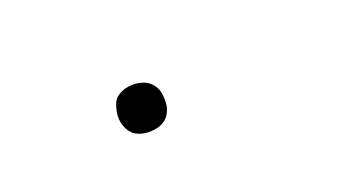

<svg xmlns="http://www.w3.org/2000/svg" viewBox="-24 -163 498 272"><g transform="rotate(-20 225.0 -27.5)"><path d="M173 8Q164 8 156.5 5Q149 2 144.5 -4.5Q140 -11 138.5 -19.5Q137 -28 139 -36Q140 -42 142.5 -47.5Q145 -53 150.5 -56.5Q156 -60 161.5 -61.5Q167 -63 173 -63Q182 -63 189.5 -60Q197 -57 202 -50.5Q207 -44 208 -35.5Q209 -27 208 -19Q207 -13 204 -7.5Q201 -2 196 1.5Q191 5 185 6.5Q179 8 173 8Z"/></g></svg>

Font: Iosevka Etoile Thin
Style: Italic
Weight: 100
Italic angle: -9°
Designer: Belleve Invis
Foundry: Belleve Invis
Version: Version 22.1.2; ttfautohint (v1.8.4)